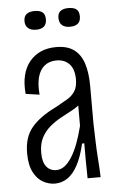

<svg xmlns="http://www.w3.org/2000/svg" viewBox="-52 -730 482 777"><g transform="rotate(-5 189.5 -341.5)"><path d="M140 10Q116 10 92.5 -2.5Q69 -15 53.5 -44.5Q38 -74 38 -122Q38 -155 46 -180.5Q54 -206 70.5 -226Q87 -246 112 -264Q137 -282 172 -299Q197 -313 217 -324.5Q237 -336 249 -354Q261 -372 261 -403Q261 -444 241.5 -465Q222 -486 189 -486Q160 -486 140.5 -470.5Q121 -455 113 -425.5Q105 -396 109 -354L53 -362Q49 -404 57 -437Q65 -470 84 -493Q103 -516 130 -528Q157 -540 193 -540Q237 -540 264 -520.5Q291 -501 303.5 -463.5Q316 -426 316 -370V-220Q317 -192 318 -152.5Q319 -113 322 -73Q325 -33 326 0H273Q272 -33 272 -71Q272 -109 272 -142H263Q251 -90 233 -56Q215 -22 191.5 -6Q168 10 140 10ZM150 -44Q168 -44 183.5 -55.5Q199 -67 213 -89Q227 -111 239 -142.5Q251 -174 261 -214V-315L290 -338Q285 -318 269 -303.5Q253 -289 231 -277.5Q209 -266 185.5 -253Q162 -240 141.5 -222.5Q121 -205 108 -180Q95 -155 95 -119Q95 -81 110 -62.5Q125 -44 150 -44ZM255 -617Q235 -617 223.5 -627Q212 -637 212 -657Q212 -676 223.5 -684.5Q235 -693 255 -693Q277 -693 288 -684.5Q299 -676 299 -655Q299 -636 288 -626.5Q277 -617 255 -617ZM118 -617Q97 -617 85.5 -627Q74 -637 74 -656Q74 -675 85.5 -684Q97 -693 118 -693Q139 -693 150 -684.5Q161 -676 161 -656Q161 -636 150 -626.5Q139 -617 118 -617Z"/></g></svg>

Font: Bricolage Grotesque 24pt Condensed ExtraLight
Style: Regular
Weight: 250
Width: 3
Designer: Mathieu Triay
Foundry: Atelier Triay
Version: Version 1.001;gftools[0.9.33.dev8+g029e19f]